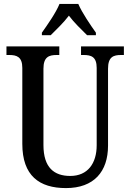

<svg xmlns="http://www.w3.org/2000/svg" viewBox="-20 -951 666 981"><path d="M194 -784V-771H239C268 -800 306 -836 332 -871C358 -836 397 -799 425 -771H470V-784C443 -822 399 -886 380 -931H284C266 -886 221 -822 194 -784ZM317 10C460 10 532 -74 532 -207V-600C532 -661 560 -670 599 -670H613V-714H394V-670H407C446 -670 474 -661 474 -604V-209C474 -116 428 -52 339 -52C257 -52 202 -94 202 -210V-600C202 -661 231 -670 270 -670H283V-714H13V-670H27C65 -670 94 -661 94 -604V-216C94 -53 181 10 317 10Z"/></svg>

Font: Noto Serif Myanmar Condensed Medium
Style: Regular
Weight: 500
Width: 3
Designer: Ben Mitchell and the Monotype Design Team
Foundry: Monotype Imaging Inc.
Version: Version 2.106